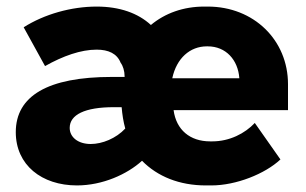

<svg xmlns="http://www.w3.org/2000/svg" viewBox="-20 -552 932 584"><path d="M214 12C292 12 367 -22 412 -63C459 -15 526 12 606 12H623C698 12 786 -23 833 -67L755 -178C725 -146 678 -122 626 -122H619C558 -122 516 -157 508 -217H856V-296C856 -430 752 -532 612 -532H601C538 -532 482 -512 439 -476C400 -512 344 -532 274 -532C197 -532 115 -509 52 -469L117 -351C172 -382 226 -401 274 -401C310 -401 336 -389 347 -361C354 -352 359 -336 359 -320C359 -320 359 -318 359 -318H320C125 -318 28 -260 28 -150C28 -50 107 12 214 12ZM504 -314C517 -375 558 -411 609 -411H612C667 -411 704 -370 708 -314ZM361 -161C333 -131 291 -114 256 -114C217 -114 192 -135 192 -163C192 -203 238 -226 326 -226H350C352 -203 355 -183 361 -161Z"/></svg>

Font: Fixel Display ExtraBold
Style: Regular
Weight: 800
Designer: AlfaBravo + MacPaw
Foundry: Kyrylo Tkachov, Marchela Mozhyna, Serhii Makarenko, Maria Weinstein, Zakhar Kryvoshyya
Version: Version 1.211